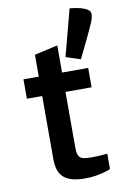

<svg xmlns="http://www.w3.org/2000/svg" viewBox="-92 -872 609 940"><g transform="rotate(-10 212.0 -401.5)"><path d="M322.8 -818.4Q332.5 -817.4 343.3 -815.9Q352.5 -814.5 363.3 -812.5Q374 -810.5 384.8 -807.1Q404.3 -800.3 414.1 -792.5Q423.8 -784.7 423.8 -770Q423.8 -751 406.7 -715.3Q403.8 -708 398.9 -697.8Q394 -687.5 388.4 -675.5Q382.8 -663.6 376.5 -650.4Q370.1 -637.2 364.3 -625Q350.1 -595.7 334 -563L261.7 -586.9ZM116.2 -418.9H40V-515.1H116.2V-624L231.9 -649.9V-515.1H361.8V-418.9H231.9V-142.1Q231.9 -124 234.6 -112.3Q237.3 -100.6 244.4 -93.5Q251.5 -86.4 264.4 -83.7Q277.3 -81.1 297.9 -81.1Q316.9 -81.1 332.3 -81.8Q347.7 -82.5 358.4 -83.5Q371.1 -84.5 380.9 -85.9V-8.8Q363.8 -2 344.2 3.4Q327.1 7.8 304.2 11.5Q281.2 15.1 253.9 15.1Q215.8 15.1 189.7 7.8Q163.6 0.5 147.2 -14.4Q130.9 -29.3 123.5 -52Q116.2 -74.7 116.2 -105Z"/></g></svg>

Font: Doppio One
Style: Regular
Weight: 400
Designer: Szymon Celej
Foundry: Szymon Celej
Version: Version 1.002